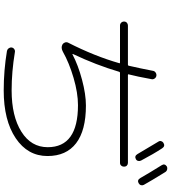

<svg xmlns="http://www.w3.org/2000/svg" viewBox="37 -918 926 1040"><g transform="rotate(90 500.0 -398.0)"><path d="M753.9 -820.3Q771.5 -831.1 783.2 -813.5Q813.5 -767.6 849.6 -699.2Q853.5 -691.4 851.6 -683.1Q849.6 -674.8 841.8 -670.9Q825.2 -662.1 814.5 -679.7Q787.1 -726.6 747.1 -793Q742.2 -799.8 744.6 -808.1Q747.1 -816.4 753.9 -820.3ZM912.1 -830.1Q960.9 -751 981.4 -713.9Q985.4 -706.1 982.9 -698.2Q980.5 -690.4 971.7 -685.5Q955.1 -676.8 944.3 -695.3Q918.9 -740.2 875 -810.5Q864.3 -827.1 881.8 -838.9Q889.6 -842.8 898.4 -840.3Q907.2 -837.9 912.1 -830.1ZM118.2 -585Q109.4 -585 103 -591.3Q96.7 -597.7 96.7 -606.9Q96.7 -616.2 103 -622.1Q109.4 -627.9 118.2 -627.9H330.1Q335 -627.9 335.9 -631.8Q350.6 -695.3 363.3 -761.7Q364.3 -771.5 372.1 -777.3Q379.9 -783.2 389.6 -782.2Q398.4 -781.2 404.3 -773.9Q410.2 -766.6 409.2 -757.8Q394.5 -676.8 382.8 -631.8Q380.9 -627.9 386.7 -627.9H862.3Q871.1 -627.9 877 -622.1Q882.8 -616.2 882.8 -606.9Q882.8 -597.7 877 -591.3Q871.1 -585 862.3 -585H375Q370.1 -585 369.1 -581.1Q332 -455.1 272.5 -330.1V-328.1Q272.5 -327.1 273.4 -327.1Q333 -358.4 412.1 -379.4Q491.2 -400.4 551.8 -400.4Q686.5 -400.4 755.9 -347.2Q825.2 -293.9 825.2 -192.4Q825.2 -85 728.5 -20Q631.8 44.9 469.7 44.9Q361.3 44.9 255.9 27.3Q247.1 25.4 241.7 18.1Q236.3 10.7 237.3 2Q238.3 -6.8 246.1 -12.2Q253.9 -17.6 262.7 -15.6Q368.2 2 469.7 2Q609.4 2 693.4 -50.8Q777.3 -103.5 777.3 -193.4Q777.3 -357.4 549.8 -357.4Q483.4 -357.4 401.9 -333.5Q320.3 -309.6 259.8 -275.4Q238.3 -263.7 220.7 -273.4Q212.9 -278.3 210 -287.1Q207 -295.9 210.9 -303.7Q284.2 -447.3 322.3 -581.1Q324.2 -585 318.4 -585Z"/></g></svg>

Font: Rounded-L Mgen+ 1m light
Style: Regular
Weight: 200
Designer: [Source Han Sans]
Ryoko NISHIZUKA  (kana & ideographs); Paul D. Hunt (Latin, Greek & Cyrillic); Wenlong ZHANG  (bopomofo
Version: Version 1.059.20150602